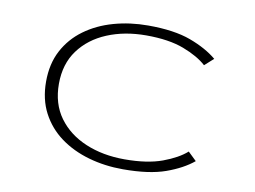

<svg xmlns="http://www.w3.org/2000/svg" viewBox="-77 -819 1254 943"><g transform="rotate(10 550.0 -347.5)"><path d="M589 11Q498.5 11 417.8 -12Q337 -35 275.2 -80.2Q213.5 -125.5 178.2 -192.8Q143 -260 143 -348Q143 -436.5 178.2 -503.2Q213.5 -570 275.5 -615.2Q337.5 -660.5 418.2 -683.2Q499 -706 589.5 -706Q720 -706 802.2 -675.5Q884.5 -645 937 -601L893 -561.5Q851.5 -599.5 776.8 -628Q702 -656.5 589 -656.5Q481 -656.5 394.5 -620.5Q308 -584.5 257.5 -515.8Q207 -447 207 -348Q207 -249 257.2 -180Q307.5 -111 393.8 -74.8Q480 -38.5 588.5 -38.5Q701.5 -38.5 776.5 -66.2Q851.5 -94 893 -131L935 -90.5Q883 -47.5 801.2 -18.2Q719.5 11 589 11Z"/></g></svg>

Font: Trispace Expanded ExtraLight
Style: Regular
Weight: 200
Width: 7
Designer: Tyler Finck
Foundry: Etcetera Type Company
Version: Version 1.210; ttfautohint (v1.8.3)